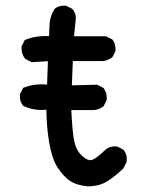

<svg xmlns="http://www.w3.org/2000/svg" viewBox="-20 -659 540 681"><path d="M291.5 2Q251 -2 228 -17.6Q205.6 -32.7 185.1 -63.5Q164.6 -94.2 154.3 -154.3Q145 -210.4 144.5 -270Q122.1 -267.6 102.1 -271Q82 -274.4 64 -282.7L63 -283.2L62 -284.2Q48.8 -299.8 50.8 -323.7V-324.7L51.3 -325.7L61 -345.2L62 -347.2L64.5 -348.1Q102.1 -363.3 147 -358.9L149.9 -441.9L94.2 -438.5H92.8L91.3 -439L71.8 -448.7L70.8 -449.2L69.8 -450.2Q54.7 -467.8 56.6 -493.7V-494.6L57.1 -495.6L66.9 -515.1L67.9 -517.1L70.3 -518.1Q107.9 -533.2 154.3 -530.8Q154.3 -542 154.8 -553.2Q155.3 -564.5 156.2 -576.2Q158.2 -603.5 172.9 -626L173.3 -627L173.8 -627.4Q181.6 -634.3 191.7 -637Q201.7 -639.6 213.4 -638.7H214.4L215.3 -638.2L234.9 -628.4L235.8 -627.9L236.8 -627Q252 -609.4 248 -583L242.7 -530.3H354.5H356L356.9 -529.8L376.5 -520L377.9 -519.5L378.4 -518.6Q391.6 -502.9 389.6 -479V-478L389.2 -477.1L379.4 -457.5L378.4 -456.1L377.4 -455.1Q362.8 -444.3 345.2 -442.4H344.7H238.3L234.9 -356.4L323.2 -358.4H324.7L325.7 -357.9L345.2 -348.1L346.7 -347.2L347.7 -346.2Q360.4 -329.1 358.4 -305.2V-304.2L357.9 -303.2L348.1 -283.7L347.2 -282.2L346.2 -281.2Q331.5 -270.5 314 -268.6H313.5H232.9Q236.8 -186 244.1 -154.8Q251.5 -123.5 272.5 -105Q292.5 -87.4 306.2 -91.8Q322.3 -97.2 354.5 -128.4Q370.1 -141.6 394 -139.6H395L396 -139.2L415.5 -129.4L416.5 -128.9L417.5 -127.9Q433.1 -110.4 428.7 -84V-83L428.2 -82.5L418.5 -63L418 -62L417 -61Q395 -40.5 377.9 -27.8Q360.8 -15.1 348.1 -9.3Q322.8 2 292 2Z"/></svg>

Font: NaikaiFont
Style: SemiBold
Weight: 600
Version: Version 1.89